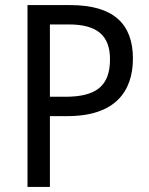

<svg xmlns="http://www.w3.org/2000/svg" viewBox="-20 -734 586 754"><path d="M256 -714H88V0H176V-278H245C432 -278 502 -375 502 -504C502 -640 426 -714 256 -714ZM250 -638C361 -638 412 -595 412 -501C412 -395 356 -354 236 -354H176V-638Z"/></svg>

Font: Noto Sans Khmer UI SemiCondensed
Style: Regular
Weight: 400
Width: 4
Designer: Danh Hong and the Monotype Design Team
Foundry: Monotype Imaging Inc.
Version: Version 2.002